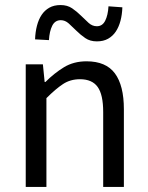

<svg xmlns="http://www.w3.org/2000/svg" viewBox="-20 -741 587 761"><path d="M82 0V-486H150L157 -416H160Q195 -451 233.5 -474.5Q272 -498 323 -498Q400 -498 435.5 -450Q471 -402 471 -308V0H389V-297Q389 -366 367 -396.5Q345 -427 297 -427Q259 -427 230 -408Q201 -389 164 -352V0ZM364 -577Q337 -577 318 -590Q299 -603 283 -619Q267 -635 252.5 -648Q238 -661 221 -661Q198 -661 187 -639Q176 -617 174 -582L119 -585Q120 -614 126.5 -639Q133 -664 145 -682Q157 -700 175.5 -710.5Q194 -721 220 -721Q247 -721 266 -708Q285 -695 301 -679Q317 -663 331.5 -650Q346 -637 364 -637Q386 -637 397 -659Q408 -681 410 -716L465 -712Q464 -683 457.5 -658.5Q451 -634 439 -616Q427 -598 408.5 -587.5Q390 -577 364 -577Z"/></svg>

Font: CV Source Sans
Style: Regular
Weight: 400
Designer: Paul D. Hunt
Foundry: Adobe Systems Incorporated
Version: Version 3.001